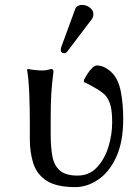

<svg xmlns="http://www.w3.org/2000/svg" viewBox="-20 -743 561 773"><path d="M184.1 -266.1V-200.2Q184.1 -151.9 190.7 -114.7Q197.3 -77.6 220.5 -56.9Q243.7 -36.1 292.5 -36.1Q338.9 -36.1 369.6 -68.6Q400.4 -101.1 416 -150.1Q431.6 -199.2 431.6 -251Q431.6 -302.2 422.1 -327.6Q412.6 -353 398.7 -364.7Q384.8 -376.5 370.1 -384.8Q360.4 -390.1 349.1 -397Q337.9 -403.8 317.9 -412.6Q317.9 -412.6 317.9 -416.7Q317.9 -420.9 317.9 -420.9Q322.3 -430.2 331.1 -444.1Q339.8 -458 350.6 -468.8Q361.3 -479.5 370.1 -479.5Q388.2 -479.5 405 -469.7Q421.9 -460 432.6 -448.2Q457 -422.9 466.6 -373.3Q476.1 -323.7 476.1 -264.2Q476.1 -171.9 448 -110.8Q419.9 -49.8 375.2 -19.8Q330.6 10.3 283.2 10.3Q208.5 10.3 168.9 -14.6Q129.4 -39.6 114.7 -83.5Q100.1 -127.4 100.1 -183.1V-249Q100.1 -308.6 97.7 -368.4Q95.2 -428.2 88.9 -462.4L91.3 -465.3Q114.3 -460.9 139.6 -459.5Q165 -458 185.1 -465.3Q195.3 -465.3 195.3 -455.1Q189 -405.8 186.5 -365.7Q184.1 -325.7 184.1 -266.1ZM311.5 -723.1Q327.6 -723.1 341.8 -712.4Q356 -701.7 356 -686Q356 -675.3 350.1 -666.5L252 -537.1Q246.1 -528.8 239.7 -528.8Q224.6 -528.8 224.6 -543Q224.6 -546.9 226.6 -553.2L282.2 -705.1Q288.1 -723.1 311.5 -723.1Z"/></svg>

Font: Kurinto Seri
Style: Regular
Weight: 400
Designer: Kurinto was developed by Clint Goss from a range of fonts that are compatible with the SIL Open Font License Version 1.1
Foundry: Clinton F. Goss
Version: Version 2.196; July 25, 2020